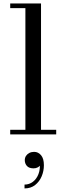

<svg xmlns="http://www.w3.org/2000/svg" viewBox="-20 -770 380 1100"><path d="M215 -750V-26.5H302V0H38.5V-26.5H125.5V-723.5H38.5V-750ZM120.5 309.5V287.5Q147.5 287.5 168.5 271.5Q189.5 255.5 200.2 227.8Q211 200 208 165.5H215Q216 170.5 210.8 177.2Q205.5 184 195.5 189.2Q185.5 194.5 172.5 194.5Q146.5 194.5 134.2 180.8Q122 167 122 147.5Q122 134 129 123.2Q136 112.5 148.2 106.2Q160.5 100 175.5 100Q199 100 215.2 119.2Q231.5 138.5 231.5 176.5Q231.5 209.5 218.8 240Q206 270.5 181.2 290Q156.5 309.5 120.5 309.5Z"/></svg>

Font: Bodoni Moda 9pt
Style: Regular
Weight: 400
Designer: Owen Earl
Foundry: indestructible type
Version: Version 2.005